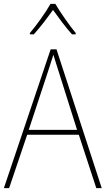

<svg xmlns="http://www.w3.org/2000/svg" viewBox="-20 -969 544 989"><path d="M265 -949H240C217 -907 166 -836 134 -799V-792H154C187 -828 226 -880 253 -918C281 -879 318 -828 351 -792H370V-799C342 -832 290 -906 265 -949ZM476 0H504L271 -715H241L0 0H27L120 -275H386ZM282 -601 377 -300H128L227 -600C236 -630 246 -657 255 -687C265 -653 274 -627 282 -601Z"/></svg>

Font: Noto Sans Gurmukhi SemiCondensed Thin
Style: Regular
Weight: 100
Width: 4
Designer: Jelle Bosma - Monotype Design Team
Foundry: Monotype Imaging Inc.
Version: Version 2.004